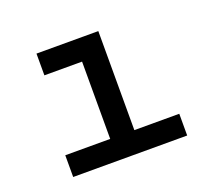

<svg xmlns="http://www.w3.org/2000/svg" viewBox="-91 -623 842 747"><g transform="rotate(-20 330.0 -250.0)"><path d="M94 0H566V-90H380V-500H124V-410H280V-90H94Z"/></g></svg>

Font: Uncut Plan8
Style: Regular
Weight: 400
Designer: Kasper Nordkvist
Foundry: UNCUT.wtf
Version: Version 1.002;Glyphs 3.1.2 (3151)